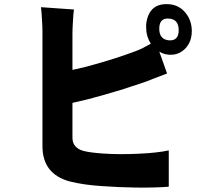

<svg xmlns="http://www.w3.org/2000/svg" viewBox="-20 -831 1009 909"><path d="M779 53Q716 58 625 57Q543 56 462 50Q379 45 310 28Q181 -7 181 -139V-681Q181 -703 179 -734Q177 -774 174 -797L330 -786Q327 -763 325 -725Q323 -694 323 -671V-500L384 -514L424 -525Q528 -554 609 -584Q629 -591 651 -601L694 -624Q672 -659 672 -699V-716Q684 -818 780 -811Q826 -808 857 -772Q888 -735 888 -684Q888 -633 857 -601Q826 -569 780 -572Q753 -574 734 -587L771 -483L702 -457Q674 -445 658 -440Q629 -430 600 -421Q566 -409 534 -400Q455 -376 388 -359L323 -344V-179Q323 -130 377 -116Q410 -108 470 -104Q543 -99 632 -103Q725 -107 779 -119ZM780 -640Q826 -637 826 -688Q826 -740 780 -743Q734 -747 734 -695Q734 -644 780 -640ZM672 -702V-705ZM672 -701V-702Z"/></svg>

Font: Xiangcui Wave Sans Xiangcui Wave Sans
Style: Regular
Weight: 800
Width: 3
Version: Version 0.920;March 28, 2024;FontCreator 14.0.0.2814 64-bit